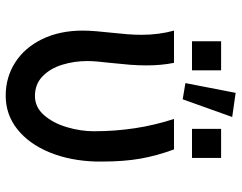

<svg xmlns="http://www.w3.org/2000/svg" viewBox="-103 -693 806 640"><g transform="rotate(90 300.0 -373.0)"><path d="M82 -245.5Q82 -267 84.2 -292Q86.5 -317 89 -341Q92.5 -374 94.2 -396.2Q96 -418.5 96 -442Q96 -499.5 82 -550H189.5Q198 -507.5 198 -459Q198 -430.5 195.8 -402.8Q193.5 -375 189.5 -337Q187 -316 185.2 -295.5Q183.5 -275 183.5 -261Q183.5 -217.5 195.8 -177.5Q208 -137.5 234.2 -112Q260.5 -86.5 300 -86.5Q337.5 -86.5 364 -117Q390.5 -147.5 404 -193.2Q417.5 -239 417.5 -283Q417.5 -425 376.5 -550H478Q499 -493.5 508.8 -438Q518.5 -382.5 518.5 -311.5V-290.5Q516 -203.5 487.8 -135Q459.5 -66.5 410.8 -27.8Q362 11 299 11Q237.5 11 188 -20.8Q138.5 -52.5 110.2 -111Q82 -169.5 82 -245.5ZM409.5 -707H506.5V-610H409.5ZM117.5 -707H214.5V-610H117.5ZM370 -744 311 -579 257 -588 289.5 -755.5Z"/></g></svg>

Font: JuliaMono SemiBold
Style: Regular
Weight: 600
Monospace: yes
Designer: cormullion
Foundry: corm
Version: Version 0.055; ttfautohint (v1.8.4)